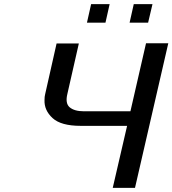

<svg xmlns="http://www.w3.org/2000/svg" viewBox="-20 -904 829 923"><path d="M398 -795 418 -884H507L487 -795ZM603 -795 623 -884H713L692 -795ZM197 -451 252 -695H359L304 -453Q293 -408 314 -389Q337 -369 383 -369H607L682 -696H789L629 -1H522L591 -299H368Q273 -299 232.5 -336.5Q192 -374 194 -423Q194 -440 197 -451Z"/></svg>

Font: Coval
Style: Italic
Weight: 400
Foundry: Context Ltd
Version: Version 001.000